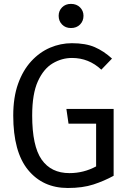

<svg xmlns="http://www.w3.org/2000/svg" viewBox="-20 -935 655 967"><path d="M321.5 11.8Q195.9 11.8 121.3 -79.2Q46.7 -170.3 46.7 -353.3Q46.7 -444.6 71 -512.8Q95.4 -581 137.4 -626.7Q179.5 -672.3 232.3 -694.9Q285.1 -717.4 342.1 -717.4Q411.3 -717.4 456.9 -697.7Q502.6 -677.9 544.1 -640L490.3 -584.1Q427.2 -643.1 342.6 -643.1Q291.3 -643.1 245.4 -615.9Q199.5 -588.7 170.8 -525.6Q142.1 -462.6 142.1 -353.3Q142.1 -199.5 189.7 -131.3Q237.4 -63.1 329.7 -63.1Q401.5 -63.1 464.1 -96.9V-312.3H325.1L314.4 -386.2H552.3V-49.7Q504.6 -23.6 450.5 -5.9Q396.4 11.8 321.5 11.8ZM337.4 -915.4Q365.6 -915.4 383.1 -897.9Q400.5 -880.5 400.5 -855.4Q400.5 -829.2 383.1 -811.5Q365.6 -793.8 337.4 -793.8Q309.7 -793.8 292.6 -811.5Q275.4 -829.2 275.4 -855.4Q275.4 -880.5 292.6 -897.9Q309.7 -915.4 337.4 -915.4Z"/></svg>

Font: FiraCode Nerd Font
Style: Regular
Weight: 400
Designer: Carrois Corporate, Edenspiekermann AG, Nikita Prokopov
Foundry: Carrois Corporate, Edenspiekermann AG, Nikita Prokopov
Version: Version 6.002;Nerd Fonts 2.1.0